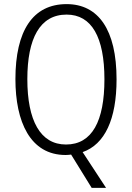

<svg xmlns="http://www.w3.org/2000/svg" viewBox="-20 -837 642 934"><path d="M547 -451C547 -693 458 -817 304 -817C140 -817 55 -688 55 -452C55 -245 127 -83 299 -83C308 -83 317 -84 326 -85L426 77H496L382 -97C490 -135 547 -257 547 -451ZM113 -452C113 -650 174 -766 304 -766C426 -766 488 -656 488 -451C488 -248 428 -134 301 -134C176 -134 113 -251 113 -452Z"/></svg>

Font: Noto Sans Telugu UI Condensed Light
Style: Regular
Weight: 300
Width: 3
Designer: Jelle Bosma - Monotype Design Team
Foundry: Monotype Imaging Inc.
Version: Version 2.005